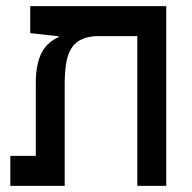

<svg xmlns="http://www.w3.org/2000/svg" viewBox="-20 -606 626 626"><path d="M522 0V-585.9H78.6V-498L165 -488.3H170.9V-484.9C128.9 -465.8 96.7 -428.7 96.7 -335.4V-97.7H13.7V0H190.9V-326.2C190.9 -428.7 207.5 -482.9 293 -488.3H427.7V0Z"/></svg>

Font: Cascadia Code PL
Style: Regular
Weight: 400
Monospace: yes
Designer: Aaron Bell
Foundry: Saja Typeworks
Version: Version 2404.023